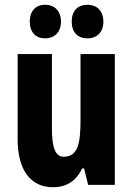

<svg xmlns="http://www.w3.org/2000/svg" viewBox="-20 -842 558 806"><path d="M105 -751C105 -706 131 -681 169 -681C210 -681 236 -708 236 -751C236 -795 210 -822 169 -822C131 -822 105 -797 105 -751ZM281 -751C281 -707 306 -681 347 -681C388 -681 414 -708 414 -751C414 -795 388 -822 347 -822C307 -822 281 -797 281 -751ZM462 -615H318V-339C318 -242 308 -184 247 -184C212 -184 198 -224 198 -302V-615H54V-258C54 -131 106 -56 203 -56C260 -56 300 -83 325 -135H333L350 -66H462Z"/></svg>

Font: Noto Sans Malayalam UI ExtraCondensed ExtraBold
Style: Regular
Weight: 800
Width: 2
Designer: Jelle Bosma - Monotype Design Team
Foundry: Monotype Imaging Inc.
Version: Version 2.104